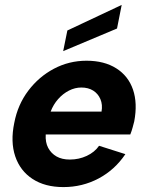

<svg xmlns="http://www.w3.org/2000/svg" viewBox="-20 -754 600 781"><path d="M238 7Q163 7 112.5 -26Q62 -59 42 -118Q22 -177 38 -254Q52 -328 95 -385Q138 -442 199.5 -474.5Q261 -507 332 -507Q404 -507 453 -476Q502 -445 521 -389.5Q540 -334 526 -260Q523 -249 519.5 -235.5Q516 -222 510 -207H166Q164 -175 176 -152.5Q188 -130 210 -117.5Q232 -105 264 -105Q301 -105 333 -120Q365 -135 383 -161L490 -127Q447 -63 381 -28Q315 7 238 7ZM393 -300Q398 -328 388.5 -350.5Q379 -373 359 -385.5Q339 -398 311 -398Q285 -398 260.5 -385.5Q236 -373 216.5 -351Q197 -329 186 -300ZM475 -734 456 -638 237 -546 254 -630Z"/></svg>

Font: Albert Sans
Style: Bold Italic
Weight: 700
Italic angle: -11.25°
Designer: Andreas Rasmussen
Foundry: a.Foundry
Version: Version 1.025